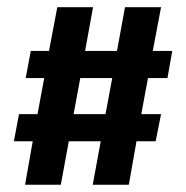

<svg xmlns="http://www.w3.org/2000/svg" viewBox="-20 -472 518 535"><path d="M392.3 -254.4H446.6L460 -330.1H405.7L428.8 -452H328.3L306 -330.1H217.1L239.3 -452H139.7L116.5 -330.1H65.8L51.6 -254.4H103.2L84.5 -153.9H32.9L18.7 -78.3H71.2L49.8 42.7H149.5L171.7 -78.3H260.7L238.4 42.7H339L360.3 -78.3H413.7L428.8 -153.9H373.7ZM292.7 -254.4 274 -153.9H185.1L203.7 -254.4Z"/></svg>

Font: Gidugu
Style: Regular
Weight: 400
Designer: Purushoth Kumar Guthula
Foundry: Silicon Andhra, USA.
Version: Version 1.0.5; ttfautohint (v1.2.25-373a) -l 7 -r 28 -G 50 -